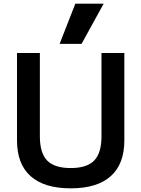

<svg xmlns="http://www.w3.org/2000/svg" viewBox="-20 -1020 773 1050"><path d="M73 -252V-730H198V-275Q198 -183 238 -142Q278 -101 367 -101Q455 -101 495 -142Q535 -183 535 -275V-730H660V-252Q660 -123 585.5 -56.5Q511 10 367 10Q222 10 147.5 -56.5Q73 -123 73 -252ZM306 -780 392 -1000H547L426 -780Z"/></svg>

Font: Enso SemiBold
Style: Regular
Weight: 600
Designer: Coji Morishita
Foundry: UNDERFOREST DESIGN
Version: Version 1.000